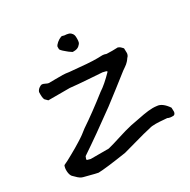

<svg xmlns="http://www.w3.org/2000/svg" viewBox="-190 -976 1212 1227"><g transform="rotate(-30 416.0 -362.5)"><path d="M192 74Q189 74 169 69Q149 64 124 57.5Q99 51 91 49Q81 46 73 41Q65 36 60.5 31.5Q56 27 47 18.5Q38 10 33 5Q22 -9 20.5 -34.5Q19 -60 27 -77Q29 -79 58 -92Q64 -95 95.5 -112.5Q127 -130 139.5 -137.5Q152 -145 176.5 -160Q201 -175 219.5 -188.5Q238 -202 255 -216Q348 -278 461 -367Q505 -395 565 -457L559 -463Q535 -469 534 -469Q505 -471 431 -476Q357 -481 303 -487H145L126 -506Q118 -520 120 -563Q127 -583 151 -594Q161 -599 179 -590Q197 -581 203 -581Q222 -581 252.5 -581.5Q283 -582 305 -581.5Q327 -581 350 -577Q498 -562 549 -563Q559 -563 571 -563.5Q583 -564 588 -564Q593 -564 600.5 -562.5Q608 -561 616 -558Q625 -557 656.5 -557Q688 -557 698 -558Q704 -556 709.5 -552.5Q715 -549 721.5 -542Q728 -535 730 -533Q730 -528 730.5 -516.5Q731 -505 731 -498.5Q731 -492 727.5 -483.5Q724 -475 717 -469Q710 -458 702 -449.5Q694 -441 689 -437Q684 -433 672 -424.5Q660 -416 654 -412Q618 -383 551 -331.5Q484 -280 458 -260Q300 -144 173 -59Q164 -41 167 -34L192 -27H325Q365 -37 420.5 -55Q476 -73 524 -84Q545 -87 587.5 -96Q630 -105 664 -109Q698 -113 727 -109Q766 -107 803 -53Q803 -51 803.5 -40Q804 -29 804 -23.5Q804 -18 800.5 -11Q797 -4 790 -2Q762 0 746 -9Q741 -9 725 -10.5Q709 -12 693 -13Q677 -14 664 -14Q633 -14 619 -9Q572 1 499 22Q426 43 401 49Q243 73 192 74ZM412 -692Q407 -696 397 -704.5Q387 -713 383 -716.5Q379 -720 374 -725.5Q369 -731 367 -736V-755Q370 -765 385.5 -778.5Q401 -792 420 -799H427L434 -797Q440 -795 442 -795L455 -794Q468 -792 476 -789Q484 -786 492.5 -775Q501 -764 501 -746V-731Q501 -721 498.5 -711Q496 -701 482 -689Q468 -677 444 -677H434Z"/></g></svg>

Font: Excalifont
Style: Regular
Weight: 400
Designer: Your Own Font Foundry (Virgil); Ján Filípek / DizajnDesign (Excalifont, modifications)
Foundry: Your Own Font Foundry (Virgil); Ján Filípek / DizajnDesign (Excalifont, modifications)
Version: Version 1.000;Glyphs 3.2 (3227)